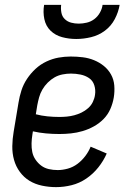

<svg xmlns="http://www.w3.org/2000/svg" viewBox="-20 -760 540 788"><path d="M210 8Q181 8 152.5 2Q124 -4 101 -18Q78 -32 61.5 -54.5Q45 -77 37.5 -104Q30 -131 30.5 -160.5Q31 -190 36 -219L56 -339Q60 -364 68 -389Q76 -414 91 -436.5Q106 -459 126 -477.5Q146 -496 170.5 -507.5Q195 -519 220 -523.5Q245 -528 270 -528Q295 -528 319.5 -525Q344 -522 366 -513Q388 -504 406 -489.5Q424 -475 435.5 -454.5Q447 -434 449 -409.5Q451 -385 447 -360Q443 -336 433 -313Q423 -290 405.5 -272Q388 -254 365.5 -241.5Q343 -229 319 -222Q295 -215 271 -212.5Q247 -210 224 -210Q196 -210 168.5 -212.5Q141 -215 115 -221L113 -208Q110 -190 109.5 -171.5Q109 -153 112.5 -136Q116 -119 126 -104.5Q136 -90 149.5 -80Q163 -70 180.5 -66Q198 -62 217 -62Q237 -62 258.5 -68Q280 -74 298 -87.5Q316 -101 330 -119.5Q344 -138 352 -158L418 -130Q405 -100 383.5 -73Q362 -46 334 -27Q306 -8 274 0Q242 8 210 8ZM224 -280Q239 -280 254.5 -281.5Q270 -283 285 -287Q300 -291 314.5 -298Q329 -305 341.5 -316Q354 -327 361 -341.5Q368 -356 370 -371Q373 -391 367 -410Q361 -429 345.5 -439.5Q330 -450 310.5 -454Q291 -458 271 -458Q254 -458 236.5 -454.5Q219 -451 204 -442.5Q189 -434 176 -421Q163 -408 154 -392.5Q145 -377 140.5 -360.5Q136 -344 133 -328L127 -291Q150 -285 174.5 -282.5Q199 -280 224 -280ZM293 -600Q263 -600 235 -607.5Q207 -615 187.5 -634Q168 -653 162 -681.5Q156 -710 161 -740H231Q229 -724 232 -708Q235 -692 246 -681.5Q257 -671 272 -667Q287 -663 303 -663Q319 -663 336 -667Q353 -671 367 -681.5Q381 -692 390 -708Q399 -724 401 -740H471Q466 -710 451 -681.5Q436 -653 410.5 -634Q385 -615 354 -607.5Q323 -600 293 -600Z"/></svg>

Font: Iosevka
Style: Italic
Weight: 400
Italic angle: -9°
Monospace: yes
Designer: Belleve Invis
Foundry: Belleve Invis
Version: Version 32.5.0; ttfautohint (v1.8.4)